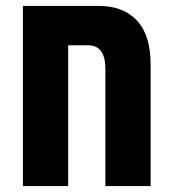

<svg xmlns="http://www.w3.org/2000/svg" viewBox="-20 -625 578 645"><path d="M313 -605Q394 -605 440 -556Q486 -507 486 -409V0H334V-394Q334 -473 275 -473H209V0H57V-605Z"/></svg>

Font: Noto Sans Hebrew ExtraCondensed ExtraBold
Style: Regular
Weight: 800
Width: 2
Designer: Monotype Design Team
Foundry: Monotype Imaging Inc.
Version: Version 2.004; ttfautohint (v1.8.4.7-5d5b)